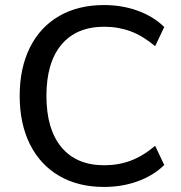

<svg xmlns="http://www.w3.org/2000/svg" viewBox="-20 -733 717 761"><path d="M58 -353Q58 -463 98.5 -544.5Q139 -626 214.5 -669.5Q290 -713 392 -713Q464 -713 526 -690.5Q588 -668 631 -626L595 -550Q546 -591 497.5 -609Q449 -627 393 -627Q283 -627 223.5 -556Q164 -485 164 -353Q164 -221 223.5 -149.5Q283 -78 393 -78Q449 -78 497.5 -96Q546 -114 595 -155L631 -79Q588 -37 526 -14.5Q464 8 392 8Q290 8 214.5 -36Q139 -80 98.5 -161.5Q58 -243 58 -353Z"/></svg>

Font: wassup Sans
Style: Medium
Weight: 600
Version: Version 2.001